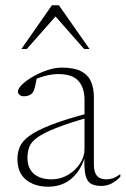

<svg xmlns="http://www.w3.org/2000/svg" viewBox="-20 -697 476 727"><path d="M319 -269.5V-253.5Q239.5 -231 192.2 -212.2Q145 -193.5 121.5 -176.5Q98 -159.5 91 -140.8Q84 -122 84 -99.5Q84 -60 108.2 -39Q132.5 -18 175 -18Q209 -18 237.5 -34.8Q266 -51.5 283 -77.8Q300 -104 300 -132V-318.5Q300 -364.5 277.2 -390.5Q254.5 -416.5 199.5 -416.5Q178 -416.5 151.8 -409.8Q125.5 -403 89 -387L119.5 -402.5Q116.5 -387 114 -375.2Q111.5 -363.5 108.5 -355.5Q105.5 -347.5 101 -343Q96 -338 87.8 -335.2Q79.5 -332.5 71 -332.5Q60 -332.5 54 -337.8Q48 -343 48 -350Q48 -362 64.2 -377.5Q80.5 -393 105.8 -407.5Q131 -422 159.8 -431.5Q188.5 -441 213.5 -441Q260 -441 286.5 -427.5Q313 -414 324.2 -388.8Q335.5 -363.5 335.5 -329V-75Q335.5 -54 341 -41.5Q346.5 -29 357.2 -23.5Q368 -18 382 -18Q395 -18 407.2 -22Q419.5 -26 435.5 -37.5V-27.5Q418 -9.5 400.5 -1.2Q383 7 364 7Q338.5 7 323.8 -1.8Q309 -10.5 303.5 -35Q298 -59.5 300 -106.5L303 -107Q291 -66.5 270.2 -40.8Q249.5 -15 222.5 -2.5Q195.5 10 163 10Q111.5 10 78.8 -16.2Q46 -42.5 46 -95Q46 -119.5 55 -141Q64 -162.5 91.5 -182.8Q119 -203 173.5 -224.2Q228 -245.5 319 -269.5ZM61 -511.5 176.5 -677H203L319 -511.5H298.5L178.5 -648H202L81.5 -511.5Z"/></svg>

Font: Newsreader 24pt ExtraLight
Style: Regular
Weight: 250
Designer: Hugues Gentile
Foundry: Production Type
Version: Version 1.003